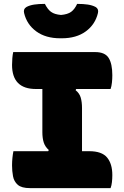

<svg xmlns="http://www.w3.org/2000/svg" viewBox="-20 -968 640 988"><path d="M549 0H134Q91 0 71.5 -17Q52 -34 47 -61Q42 -88 42 -117Q42 -137 44 -156Q46 -175 49 -190H228L231 -196Q212 -213 205 -235Q198 -257 198 -288V-510H165Q42 -510 42 -634Q42 -651 43.5 -669Q45 -687 48 -700H470Q520 -700 539 -670Q558 -640 558 -581Q558 -562 556 -543Q554 -524 549 -510H372L369 -504Q389 -488 395.5 -465.5Q402 -443 402 -412V-190H439Q504 -190 531 -157.5Q558 -125 558 -67Q558 -48 556 -30.5Q554 -13 549 0ZM377 -948Q409 -948 432 -944.5Q455 -941 472 -932Q489 -922 484 -901Q470 -842 421.5 -806.5Q373 -771 298 -771H290Q215 -771 166.5 -806.5Q118 -842 104 -901Q99 -922 116 -932Q133 -941 156 -944.5Q179 -948 211 -948Q225 -920 242.5 -907Q260 -894 294 -891Q328 -894 346 -907Q364 -920 377 -948Z"/></svg>

Font: Recursive Mn Csl St Blk
Style: Regular
Weight: 900
Monospace: yes
Version: Version 1.079;hotconv 1.0.112;makeotfexe 2.5.65598; ttfautoh